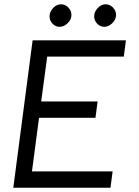

<svg xmlns="http://www.w3.org/2000/svg" viewBox="-20 -874 647 895"><path d="M132 -686H567L557 -610H200L172 -401H435L425 -325H162L129 -75H505L495 1H42ZM211 -798Q211 -819 227.5 -836.5Q244 -854 264 -854Q284 -854 298.5 -839Q313 -824 313 -804Q313 -783 295.5 -766Q278 -749 258 -749Q239 -749 225 -763.5Q211 -778 211 -798ZM419 -798Q419 -819 435.5 -836.5Q452 -854 472 -854Q492 -854 506.5 -839Q521 -824 521 -804Q521 -783 503.5 -766Q486 -749 466 -749Q447 -749 433 -763.5Q419 -778 419 -798Z"/></svg>

Font: Bellota Text
Style: Bold Italic
Weight: 700
Italic angle: -7.5°
Designer: Kemie Guaida
Foundry: Kemie Guaida
Version: Version 4.001